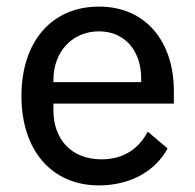

<svg xmlns="http://www.w3.org/2000/svg" viewBox="-20 -550 592 582"><path d="M280 12C377 12 452 -33 488 -100L428 -151C400 -98 353 -67 288 -67C195 -67 142 -129 142 -215V-236H507V-275C507 -420 425 -530 280 -530C136 -530 45 -423 45 -259C45 -95 136 12 280 12ZM280 -455C358 -455 408 -397 408 -311V-301H142V-308C142 -393 199 -455 280 -455Z"/></svg>

Font: IBM Plex Thai Text
Style: Regular
Weight: 450
Designer: Mike Abbink, Paul van der Laan, Pieter van Rosmalen, Ben Mitchell, Mark Frömberg
Foundry: Bold Monday
Version: Version 1.0